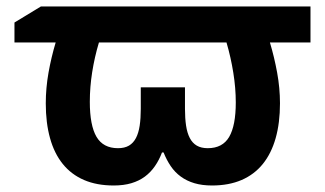

<svg xmlns="http://www.w3.org/2000/svg" viewBox="-20 -566 1009 596"><path d="M638.2 9.8Q607.4 9.8 583.5 2.7Q559.6 -4.4 541.3 -17.8Q522.9 -31.2 510 -50.3Q497.1 -69.3 487.8 -92.8H482.9Q474.1 -69.3 460.9 -50.3Q447.8 -31.2 429.7 -17.8Q411.6 -4.4 387.7 2.7Q363.8 9.8 333 9.8Q280.3 9.8 240.7 -7.3Q201.2 -24.4 174.8 -57.1Q148.4 -89.8 135.3 -137.2Q122.1 -184.6 122.1 -245.1Q122.1 -292.5 130.6 -340.6Q139.2 -388.7 152.8 -434.1H24.9V-496.1L106.9 -545.9H943.8V-434.1H817.9Q831.5 -388.7 840.3 -340.6Q849.1 -292.5 849.1 -245.1Q849.1 -184.6 835.7 -137.2Q822.3 -89.8 795.9 -57.1Q769.5 -24.4 730 -7.3Q690.4 9.8 638.2 9.8ZM711.9 -248Q711.9 -292.5 704.3 -339.8Q696.8 -387.2 683.1 -434.1H287.1Q273.4 -388.2 266.1 -341.8Q258.8 -295.4 258.8 -250Q258.8 -176.8 279.5 -141.4Q300.3 -106 346.2 -106Q366.7 -106 380.4 -114Q394 -122.1 402.1 -137.7Q410.2 -153.3 413.6 -176Q417 -198.7 417 -228V-294.9H554.2V-228Q554.2 -198.7 557.6 -176Q561 -153.3 569.1 -137.7Q577.1 -122.1 590.8 -114Q604.5 -106 625 -106Q670.9 -106 691.4 -141.1Q711.9 -176.3 711.9 -248Z"/></svg>

Font: Droid Sans
Style: Bold
Weight: 700
Foundry: Ascender Corporation
Version: Version 1.00 build 112